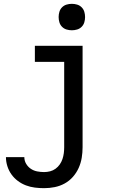

<svg xmlns="http://www.w3.org/2000/svg" viewBox="-20 -759 640 1002"><path d="M210 223Q186 223 162 220Q138 217 115.5 208.5Q93 200 73.5 185.5Q54 171 40 151.5Q26 132 18.5 108.5Q11 85 11 61H107Q107 80 116.5 96Q126 112 141 122Q156 132 174 135.5Q192 139 210 139Q226 139 241.5 135Q257 131 270 121.5Q283 112 292 99Q301 86 306 71Q311 56 313 40.5Q315 25 315 9V-436H162V-520H411V9Q411 37 406.5 64.5Q402 92 390.5 117.5Q379 143 360.5 164Q342 185 317.5 198.5Q293 212 265.5 217.5Q238 223 210 223ZM355 -601Q341 -601 327.5 -605Q314 -609 304 -619Q294 -629 290 -642.5Q286 -656 286 -670Q286 -684 290 -697.5Q294 -711 304 -721Q314 -731 327.5 -735Q341 -739 355 -739Q369 -739 382.5 -735Q396 -731 406 -721Q416 -711 420 -697.5Q424 -684 424 -670Q424 -656 420 -642.5Q416 -629 406 -619Q396 -609 382.5 -605Q369 -601 355 -601Z"/></svg>

Font: Iosevka Medium Extended
Style: Regular
Weight: 500
Width: 7
Monospace: yes
Designer: Belleve Invis
Foundry: Belleve Invis
Version: Version 32.5.0; ttfautohint (v1.8.4)